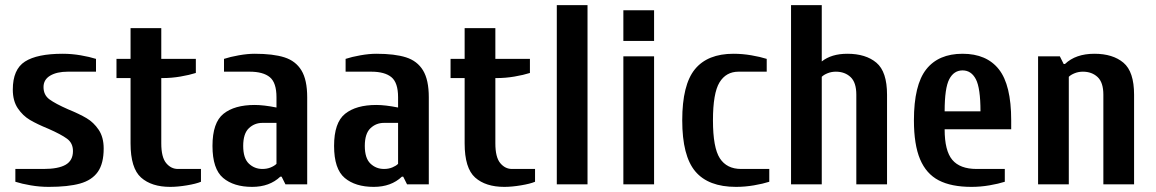

<svg xmlns="http://www.w3.org/2000/svg" viewBox="-20 -720 4515 750"><path d="M40 -10V-60H150Q208 -60 236.5 -76.5Q265 -93 265 -130Q265 -161 242 -178Q219 -195 169 -217Q125 -235 97 -251.5Q69 -268 49.5 -297Q30 -326 30 -370Q30 -449 77.5 -479.5Q125 -510 225 -510Q260 -510 295 -504Q330 -498 355 -490V-440H245Q202 -440 176 -424.5Q150 -409 150 -380Q150 -349 173 -332Q196 -315 246 -293Q290 -275 318 -258.5Q346 -242 365.5 -213Q385 -184 385 -140Q385 -81 362 -48.5Q339 -16 292.5 -3Q246 10 170 10Q135 10 100 4Q65 -2 40 -10Z M490 -160V-415H435V-490H490V-610H610V-490H745V-435Q720 -427 685 -421Q650 -415 615 -415H610V-160Q610 -106 629 -83Q648 -60 675 -60H765V-10Q746 -2 710 4Q674 10 645 10Q572 10 531 -26.5Q490 -63 490 -160Z M810 -150Q810 -241 853 -275.5Q896 -310 975 -310Q1010 -310 1060 -300V-340Q1060 -397 1034 -418.5Q1008 -440 955 -440H855V-490Q879 -498 913 -504Q947 -510 975 -510Q1047 -510 1091 -496Q1135 -482 1157.5 -445Q1180 -408 1180 -340V0H1095L1080 -30H1075Q1033 10 965 10Q893 10 851.5 -25Q810 -60 810 -150ZM1060 -80V-240H1005Q974 -240 952 -219Q930 -198 930 -150Q930 -102 952 -81Q974 -60 1005 -60Q1023 -60 1037.5 -66Q1052 -72 1060 -80Z M1285 -150Q1285 -241 1328 -275.5Q1371 -310 1450 -310Q1485 -310 1535 -300V-340Q1535 -397 1509 -418.5Q1483 -440 1430 -440H1330V-490Q1354 -498 1388 -504Q1422 -510 1450 -510Q1522 -510 1566 -496Q1610 -482 1632.5 -445Q1655 -408 1655 -340V0H1570L1555 -30H1550Q1508 10 1440 10Q1368 10 1326.5 -25Q1285 -60 1285 -150ZM1535 -80V-240H1480Q1449 -240 1427 -219Q1405 -198 1405 -150Q1405 -102 1427 -81Q1449 -60 1480 -60Q1498 -60 1512.5 -66Q1527 -72 1535 -80Z M1795 -160V-415H1740V-490H1795V-610H1915V-490H2050V-435Q2025 -427 1990 -421Q1955 -415 1920 -415H1915V-160Q1915 -106 1934 -83Q1953 -60 1980 -60H2070V-10Q2051 -2 2015 4Q1979 10 1950 10Q1877 10 1836 -26.5Q1795 -63 1795 -160Z M2155 0V-700H2275V0Z M2415 -560V-680H2535V-560ZM2415 0V-500H2535V0Z M2645 -250Q2645 -389 2694.5 -449.5Q2744 -510 2845 -510Q2880 -510 2915 -504Q2950 -498 2975 -490V-440H2865Q2816 -440 2790.5 -398Q2765 -356 2765 -250Q2765 -143 2792 -101.5Q2819 -60 2875 -60H2985V-10Q2960 -2 2925 4Q2890 10 2855 10Q2747 10 2696 -50.5Q2645 -111 2645 -250Z M3070 -700H3190V-480Q3228 -510 3290 -510Q3362 -510 3403.5 -475Q3445 -440 3445 -350V0H3325V-350Q3325 -398 3302.5 -419Q3280 -440 3245 -440Q3228 -440 3213 -434Q3198 -428 3190 -420V0H3070Z M3550 -250Q3550 -388 3598 -449Q3646 -510 3740 -510Q3834 -510 3882 -449Q3930 -388 3930 -250V-215H3670Q3670 -131 3700 -95.5Q3730 -60 3795 -60H3905V-10Q3880 -2 3845 4Q3810 10 3775 10Q3696 10 3647 -15.5Q3598 -41 3574 -98Q3550 -155 3550 -250ZM3810 -285Q3810 -376 3792 -410.5Q3774 -445 3740 -445Q3706 -445 3688 -410.5Q3670 -376 3670 -285Z M4035 -500H4120L4135 -470H4140Q4182 -510 4255 -510Q4327 -510 4368.5 -475Q4410 -440 4410 -350V0H4290V-350Q4290 -398 4267.5 -419Q4245 -440 4210 -440Q4193 -440 4178 -434Q4163 -428 4155 -420V0H4035Z"/></svg>

Font: Cuprum
Style: Bold
Weight: 700
Designer: Jovanny Lemonad
Foundry: Jovanny Lemonad
Version: Version 2.000